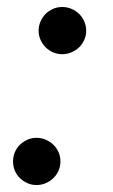

<svg xmlns="http://www.w3.org/2000/svg" viewBox="-20 -514 320 546"><path d="M151.9 -55.2Q151.9 -41 146.5 -28.8Q141.1 -16.6 131.8 -7.6Q122.6 1.5 110.1 6.8Q97.7 12.2 84 12.2Q69.8 12.2 57.9 6.8Q45.9 1.5 36.6 -7.6Q27.3 -16.6 22.2 -28.8Q17.1 -41 17.1 -55.2Q17.1 -68.8 22.2 -81.1Q27.3 -93.3 36.6 -102.3Q45.9 -111.3 57.9 -116.7Q69.8 -122.1 84 -122.1Q97.7 -122.1 110.1 -116.7Q122.6 -111.3 131.8 -102.3Q141.1 -93.3 146.5 -81.1Q151.9 -68.8 151.9 -55.2ZM225.1 -426.8Q225.1 -413.1 219.7 -400.9Q214.4 -388.7 205.1 -379.6Q195.8 -370.6 183.3 -365.2Q170.9 -359.9 157.2 -359.9Q143.1 -359.9 130.9 -365.2Q118.7 -370.6 109.6 -379.6Q100.6 -388.7 95.2 -400.9Q89.8 -413.1 89.8 -426.8Q89.8 -440.4 95.2 -452.9Q100.6 -465.3 109.6 -474.4Q118.7 -483.4 130.9 -488.8Q143.1 -494.1 157.2 -494.1Q170.9 -494.1 183.3 -488.8Q195.8 -483.4 205.1 -474.4Q214.4 -465.3 219.7 -452.9Q225.1 -440.4 225.1 -426.8Z"/></svg>

Font: Charis SIL Eur
Style: Italic
Weight: 400
Italic angle: -11°
Foundry: SIL International
Version: Version 5.000